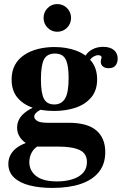

<svg xmlns="http://www.w3.org/2000/svg" viewBox="-20 -711 610 943"><path d="M237 212Q174 212 125 199.5Q76 187 48.5 160.5Q21 134 21 94Q21 52 53 22.5Q85 -7 155 -23L238 -16Q195 -12 170 3.5Q145 19 134.5 40.5Q124 62 124 85Q124 127 157.5 153.5Q191 180 260 180Q302 180 335.5 169.5Q369 159 388 138Q407 117 407 85Q407 43 371.5 26Q336 9 265 9H164Q139 9 115.5 -3.5Q92 -16 78 -37Q64 -58 64 -84Q64 -128 103 -158.5Q142 -189 203 -206L224 -189Q214 -187 201.5 -182Q189 -177 176.5 -170.5Q164 -164 156 -155.5Q148 -147 148 -138Q148 -128 161.5 -118Q175 -108 214 -108H317Q409 -108 453 -70.5Q497 -33 497 36Q497 95 465.5 134Q434 173 376 192.5Q318 212 237 212ZM245 -166Q186 -166 139 -182.5Q92 -199 64.5 -233Q37 -267 37 -320Q37 -362 53.5 -392Q70 -422 99.5 -441.5Q129 -461 167 -470.5Q205 -480 247 -480Q306 -480 353.5 -462.5Q401 -445 429 -410Q457 -375 457 -321Q457 -267 428 -232.5Q399 -198 351 -182Q303 -166 245 -166ZM247 -198Q282 -198 299.5 -227Q317 -256 317 -327Q317 -370 310.5 -397Q304 -424 289.5 -436Q275 -448 250 -448Q211 -448 196 -419Q181 -390 181 -321Q181 -255 195.5 -226.5Q210 -198 247 -198ZM514 -376Q495 -376 485 -385Q475 -394 475 -407Q475 -416 477 -421Q479 -426 479 -430Q479 -433 475 -436.5Q471 -440 462 -440Q452 -440 438.5 -432.5Q425 -425 413 -400L393 -427Q409 -456 433.5 -468.5Q458 -481 486 -481Q520 -481 539 -465.5Q558 -450 558 -423Q558 -403 547.5 -389.5Q537 -376 514 -376ZM261 -555Q233 -555 213.5 -575Q194 -595 194 -623Q194 -651 213.5 -671Q233 -691 261 -691Q290 -691 309.5 -671Q329 -651 329 -623Q329 -595 309.5 -575Q290 -555 261 -555Z"/></svg>

Font: Frank Ruhl Libre
Style: Bold
Weight: 700
Designer: Yanek Iontef
Foundry: Fontef
Version: Version 6.004